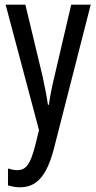

<svg xmlns="http://www.w3.org/2000/svg" viewBox="-20 -557 410 817"><path d="M4 -537 146 -3 129 65C109 141 92 167 53 167C41 167 27 164 14 160V232C32 237 48 240 64 240C137 240 178 191 208 81L366 -537H283L212 -233C201 -188 193 -148 188 -111H184C178 -153 169 -195 161 -233L88 -537Z"/></svg>

Font: Noto Sans Lao Looped ExtraCondensed
Style: Regular
Weight: 400
Width: 2
Designer: Mark Frömberg, Ben Mitchell
Foundry: The Fontpad Ltd
Version: Version 1.003